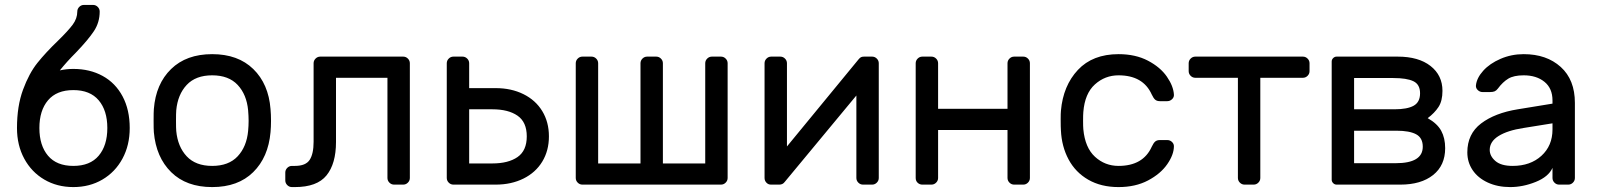

<svg xmlns="http://www.w3.org/2000/svg" viewBox="-20 -750 6489 780"><path d="M278 -470Q345 -470 397 -441.5Q449 -413 478 -358.5Q507 -304 507 -230Q507 -160 477.5 -105.5Q448 -51 396 -20.5Q344 10 278 10Q212 10 160 -20.5Q108 -51 78.5 -105.5Q49 -160 49 -230Q49 -319 73.5 -385.5Q98 -452 132 -494.5Q166 -537 216 -585Q257 -625 275.5 -650Q294 -675 294 -703Q294 -714 302 -722Q310 -730 321 -730H358Q369 -730 377 -722Q385 -714 385 -703Q385 -659 361.5 -623.5Q338 -588 288 -536Q252 -500 223 -464Q249 -470 278 -470ZM278 -76Q346 -76 381 -117.5Q416 -159 416 -230Q416 -301 381 -342.5Q346 -384 278 -384Q210 -384 175 -342.5Q140 -301 140 -230Q140 -159 175 -117.5Q210 -76 278 -76Z M1081 -259Q1081 -235 1079 -213Q1070 -111 1008.5 -50.5Q947 10 842 10Q737 10 675.5 -50.5Q614 -111 605 -213Q604 -224 604 -259Q604 -296 605 -307Q613 -409 675 -469.5Q737 -530 842 -530Q947 -530 1009 -469.5Q1071 -409 1079 -307Q1081 -285 1081 -259ZM842 -444Q775 -444 738.5 -405Q702 -366 696 -302Q695 -290 695 -259Q695 -229 696 -218Q702 -154 738.5 -115Q775 -76 842 -76Q909 -76 945.5 -115Q982 -154 988 -218Q990 -240 990 -259Q990 -278 988 -302Q982 -366 945.5 -405Q909 -444 842 -444Z M1618 -520Q1629 -520 1637 -512Q1645 -504 1645 -493V-27Q1645 -16 1637 -8Q1629 0 1618 0H1581Q1570 0 1562 -8Q1554 -16 1554 -27V-434H1345V-173Q1345 -85 1306.5 -37.5Q1268 10 1178 10H1166Q1155 10 1147 2Q1139 -6 1139 -17V-49Q1139 -60 1147 -68Q1155 -76 1166 -76H1178Q1222 -76 1238 -100.5Q1254 -125 1254 -174V-493Q1254 -504 1262 -512Q1270 -520 1281 -520Z M1795 -493Q1795 -504 1803 -512Q1811 -520 1822 -520H1859Q1870 -520 1878 -512Q1886 -504 1886 -493V-392H1994Q2057 -392 2106.5 -367.5Q2156 -343 2183 -298.5Q2210 -254 2210 -196Q2210 -138 2183 -93.5Q2156 -49 2106.5 -24.5Q2057 0 1994 0H1822Q1811 0 1803 -8Q1795 -16 1795 -27ZM1886 -306V-86H1980Q2045 -86 2082.5 -112Q2120 -138 2120 -196Q2120 -254 2082.5 -280Q2045 -306 1980 -306Z M2410 -493V-86H2582V-493Q2582 -504 2590 -512Q2598 -520 2609 -520H2646Q2657 -520 2665 -512Q2673 -504 2673 -493V-86H2845V-493Q2845 -504 2853 -512Q2861 -520 2872 -520H2909Q2920 -520 2928 -512Q2936 -504 2936 -493V-27Q2936 -16 2928 -8Q2920 0 2909 0H2346Q2335 0 2327 -8Q2319 -16 2319 -27V-493Q2319 -504 2327 -512Q2335 -520 2346 -520H2383Q2394 -520 2402 -512Q2410 -504 2410 -493Z M3459 -27V-362L3168 -11Q3160 0 3146 0H3112Q3101 0 3093.5 -8Q3086 -16 3086 -27V-493Q3086 -504 3094 -512Q3102 -520 3113 -520H3150Q3161 -520 3169 -512Q3177 -504 3177 -493V-155L3468 -509Q3473 -515 3477.5 -517.5Q3482 -520 3490 -520H3523Q3534 -520 3542 -512Q3550 -504 3550 -493V-27Q3550 -16 3542 -8Q3534 0 3523 0H3486Q3475 0 3467 -8Q3459 -16 3459 -27Z M4164 -493V-27Q4164 -16 4156 -8Q4148 0 4137 0H4100Q4089 0 4081 -8Q4073 -16 4073 -27V-222H3791V-27Q3791 -16 3783 -8Q3775 0 3764 0H3727Q3716 0 3708 -7.5Q3700 -15 3700 -27V-493Q3700 -504 3708 -512Q3716 -520 3727 -520H3764Q3775 -520 3783 -512Q3791 -504 3791 -493V-308H4073V-493Q4073 -504 4081 -512Q4089 -520 4100 -520H4137Q4148 -520 4156 -512Q4164 -504 4164 -493Z M4659 -154Q4666 -169 4673 -175Q4680 -181 4692 -181H4722Q4733 -181 4741 -173.5Q4749 -166 4749 -156Q4749 -122 4722 -83Q4695 -44 4644 -17Q4593 10 4524 10Q4453 10 4401 -20Q4349 -50 4321 -102.5Q4293 -155 4290 -220Q4289 -232 4289 -266Q4289 -290 4290 -300Q4299 -402 4359 -466Q4419 -530 4524 -530Q4593 -530 4643.5 -503.5Q4694 -477 4720.5 -438.5Q4747 -400 4749 -366Q4750 -355 4741.5 -347Q4733 -339 4722 -339H4692Q4680 -339 4673 -345Q4666 -351 4659 -366Q4624 -444 4524 -444Q4469 -444 4428 -407Q4387 -370 4381 -295Q4380 -284 4380 -259Q4380 -236 4381 -225Q4388 -150 4428.5 -113Q4469 -76 4524 -76Q4624 -76 4659 -154Z M5300 -493V-461Q5300 -450 5292 -442Q5284 -434 5273 -434H5100V-27Q5100 -16 5092 -8Q5084 0 5073 0H5036Q5025 0 5017 -8Q5009 -16 5009 -27V-434H4836Q4825 -434 4817 -442Q4809 -450 4809 -461V-493Q4809 -504 4817 -512Q4825 -520 4836 -520H5273Q5284 -520 5292 -512Q5300 -504 5300 -493Z M5390 -500Q5390 -508 5396 -514Q5402 -520 5410 -520H5658Q5743 -520 5791.5 -482Q5840 -444 5840 -381Q5840 -340 5824 -315.5Q5808 -291 5780 -270Q5819 -248 5835 -218.5Q5851 -189 5851 -148Q5851 -78 5802 -39Q5753 0 5669 0H5410Q5402 0 5396 -6Q5390 -12 5390 -20ZM5481 -306H5645Q5697 -306 5723 -320.5Q5749 -335 5749 -371Q5749 -407 5722 -420Q5695 -433 5640 -433H5481ZM5481 -87H5650Q5760 -87 5760 -154Q5760 -190 5733 -204.5Q5706 -219 5653 -219H5481Z M6287 -329V-342Q6287 -391 6254.5 -417.5Q6222 -444 6170 -444Q6130 -444 6107.5 -430.5Q6085 -417 6065 -390Q6059 -382 6052 -379Q6045 -376 6033 -376H6003Q5992 -376 5983.5 -384Q5975 -392 5976 -403Q5979 -433 6005.5 -462.5Q6032 -492 6076 -511Q6120 -530 6170 -530Q6263 -530 6320.5 -478Q6378 -426 6378 -332V-27Q6378 -16 6370 -8Q6362 0 6351 0H6314Q6303 0 6295 -8Q6287 -16 6287 -27V-68Q6271 -32 6219 -11Q6167 10 6115 10Q6064 10 6024 -8.5Q5984 -27 5962.5 -59Q5941 -91 5941 -131Q5941 -206 5997 -248.5Q6053 -291 6146 -306ZM6287 -249 6169 -230Q6104 -220 6068 -197.5Q6032 -175 6032 -141Q6032 -116 6055 -96Q6078 -76 6125 -76Q6197 -76 6242 -117Q6287 -158 6287 -224Z"/></svg>

Font: Contemporary
Style: Regular
Weight: 400
Designer: Victor Tran
Foundry: Victor Tran
Version: Version 1.100